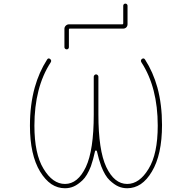

<svg xmlns="http://www.w3.org/2000/svg" viewBox="-20 -1090 1040 1049"><path d="M674.8 -61.5Q649.4 -61.5 627 -71.3Q604.5 -81.1 579.1 -105Q553.7 -128.9 533.2 -181.6Q519.5 -218.8 509.8 -262.7Q508.8 -267.6 504.9 -267.6H503.9Q499 -267.6 499 -262.7Q489.3 -217.8 476.6 -181.6Q456.1 -128.9 430.7 -105Q405.3 -81.1 382.8 -71.3Q360.4 -61.5 335 -61.5Q294.9 -61.5 260.7 -84Q226.6 -107.4 199.2 -152.3Q143.6 -244.1 143.6 -403.3Q143.6 -517.6 169.9 -612.3Q193.4 -696.3 237.3 -764.6Q244.1 -775.4 253.9 -767.6Q263.7 -759.8 256.8 -749Q168 -612.3 168 -403.3Q168 -249 217.8 -168Q267.6 -85 335 -85Q405.3 -85 449.2 -177.7Q492.2 -269.5 492.2 -464.8V-670.9Q492.2 -675.8 496.1 -679.7Q500 -683.6 504.9 -683.6Q509.8 -683.6 513.7 -679.7Q517.6 -675.8 517.6 -670.9V-464.8Q517.6 -269.5 560.5 -177.7Q604.5 -85 674.8 -85Q742.2 -85 792 -168Q841.8 -249 841.8 -403.3Q841.8 -612.3 752.9 -749Q746.1 -759.8 754.9 -767.6Q765.6 -775.4 772.5 -764.6Q816.4 -696.3 839.8 -612.3Q865.2 -519.5 865.2 -407.2Q865.2 -244.1 809.6 -152.3Q783.2 -107.4 749 -84Q714.8 -61.5 674.8 -61.5ZM332 -832V-932.6Q332 -942.4 339.4 -949.7Q346.7 -957 356.4 -957H648.4Q653.3 -957 653.3 -961.9V-1058.6Q653.3 -1063.5 656.7 -1066.9Q660.2 -1070.3 665 -1070.3Q669.9 -1070.3 673.3 -1066.9Q676.8 -1063.5 676.8 -1058.6V-958Q676.8 -947.3 669.9 -940.4Q663.1 -933.6 652.3 -933.6H360.4Q356.4 -933.6 356.4 -928.7V-832Q356.4 -827.1 353 -823.7Q349.6 -820.3 344.7 -820.3Q339.8 -820.3 335.9 -823.7Q332 -827.1 332 -832Z"/></svg>

Font: Rounded Mgen+ 1m thin
Style: Regular
Weight: 100
Designer: [Source Han Sans]
Ryoko NISHIZUKA  (kana & ideographs); Paul D. Hunt (Latin, Greek & Cyrillic); Wenlong ZHANG  (bopomofo
Version: Version 1.059.20150602